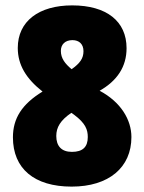

<svg xmlns="http://www.w3.org/2000/svg" viewBox="-20 -681 536 713"><path d="M248 -661C124 -661 46 -602 46 -503C46 -440 77 -389 138 -341C61 -294 28 -241 28 -171C28 -55 107 12 246 12C384 12 468 -59 468 -172C468 -236 429 -302 350 -344C415 -381 450 -433 450 -502C450 -602 376 -661 248 -661ZM249 -532C274 -532 290 -517 290 -491C290 -464 277 -446 246 -424C222 -444 206 -464 206 -492C206 -516 222 -532 249 -532ZM189 -176C189 -208 204 -234 245 -262L255 -255C298 -223 306 -199 306 -172C306 -135 287 -117 247 -117C208 -117 189 -139 189 -176Z"/></svg>

Font: Noto Sans Telugu ExtraCondensed Black
Style: Regular
Weight: 900
Width: 2
Designer: Jelle Bosma - Monotype Design Team
Foundry: Monotype Imaging Inc.
Version: Version 2.005